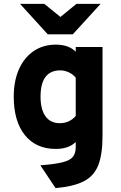

<svg xmlns="http://www.w3.org/2000/svg" viewBox="-20 -752 622 985"><path d="M265 213 187 96Q261.5 90.5 300.8 80.5Q340 70.5 354.2 52.2Q368.5 34 368.5 3V-23.5Q332.5 12 266 12Q164.5 12 107.5 -59Q50.5 -130 50.5 -256Q50.5 -336.5 77.2 -396.8Q104 -457 152.8 -490Q201.5 -523 266.5 -523Q333 -523 368.5 -486.5V-511H506V-56.5Q506 40 484 95.8Q462 151.5 409.5 178.2Q357 205 265 213ZM287 -120Q336 -120 368.5 -157V-353.5Q355.5 -370 333.8 -380.5Q312 -391 289.5 -391Q188 -391 188 -256Q188 -190.5 213.5 -155.2Q239 -120 287 -120ZM225 -576 83 -732H207.5L290 -665L372 -732H496L353.5 -576Z"/></svg>

Font: Overpass ExtraBold
Style: Regular
Weight: 800
Designer: Delve Withrington, Dave Bailey, Thomas Jockin
Foundry: Delve Fonts LLC
Version: Version 4.000; ttfautohint (v1.8.3)